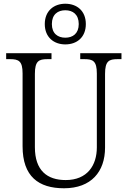

<svg xmlns="http://www.w3.org/2000/svg" viewBox="-20 -999 684 1029"><path d="M330 -761C392 -761 440 -799 440 -870C440 -941 392 -979 330 -979C269 -979 220 -941 220 -870C220 -799 269 -761 330 -761ZM330 -797C290 -797 258 -819 258 -870C258 -922 290 -944 330 -944C370 -944 402 -922 402 -870C402 -819 370 -797 330 -797ZM323 10C469 10 543 -79 543 -208V-603C543 -672 564 -682 610 -682H631V-714H410V-682H433C478 -682 499 -672 499 -605V-209C499 -113 448 -34 332 -34C233 -34 167 -85 167 -210V-603C167 -672 188 -682 234 -682H256V-714H13V-682H34C80 -682 101 -672 101 -606V-215C101 -53 187 10 323 10Z"/></svg>

Font: Noto Serif Thai SemiCondensed Light
Style: Regular
Weight: 300
Width: 4
Designer: Monotype Design Team
Foundry: Monotype Imaging Inc.
Version: Version 2.002